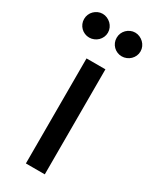

<svg xmlns="http://www.w3.org/2000/svg" viewBox="-190 -709 607 756"><g transform="rotate(30 114.0 -331.0)"><path d="M0 0ZM157.7 -477.5V0H71.8V-477.5ZM94.2 -607.4Q94.2 -596.2 89.8 -586.4Q85.4 -576.7 77.9 -569.3Q70.3 -562 60.3 -557.9Q50.3 -553.7 39.6 -553.7Q28.3 -553.7 18.6 -557.9Q8.8 -562 1.5 -569.3Q-5.9 -576.7 -10 -586.4Q-14.2 -596.2 -14.2 -607.4Q-14.2 -618.7 -10 -628.4Q-5.9 -638.2 1.5 -645.5Q8.8 -652.8 18.6 -657.2Q28.3 -661.6 39.6 -661.6Q50.3 -661.6 60.3 -657.2Q70.3 -652.8 77.9 -645.5Q85.4 -638.2 89.8 -628.4Q94.2 -618.7 94.2 -607.4ZM242.2 -607.4Q242.2 -596.2 237.8 -586.4Q233.4 -576.7 225.8 -569.3Q218.3 -562 208.3 -557.9Q198.2 -553.7 187.5 -553.7Q176.3 -553.7 166.5 -557.9Q156.7 -562 149.4 -569.3Q142.1 -576.7 137.9 -586.4Q133.8 -596.2 133.8 -607.4Q133.8 -618.7 137.9 -628.4Q142.1 -638.2 149.4 -645.5Q156.7 -652.8 166.5 -657.2Q176.3 -661.6 187.5 -661.6Q198.2 -661.6 208.3 -657.2Q218.3 -652.8 225.8 -645.5Q233.4 -638.2 237.8 -628.4Q242.2 -618.7 242.2 -607.4Z"/></g></svg>

Font: Carlito
Style: Regular
Weight: 400
Designer: Lukasz Dziedzic
Foundry: tyPoland Lukasz Dziedzic
Version: Version 1.104